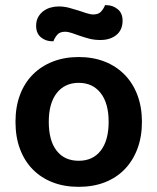

<svg xmlns="http://www.w3.org/2000/svg" viewBox="-20 -709 610 744"><path d="M530 -237Q530 -179 512.5 -132.5Q495 -86 463 -53Q431 -20 386 -2.5Q341 15 285 15Q229 15 184 -2.5Q139 -20 107 -52.5Q75 -85 57.5 -131.5Q40 -178 40 -237Q40 -295 57.5 -341.5Q75 -388 107.5 -420.5Q140 -453 185 -470.5Q230 -488 285 -488Q340 -488 385 -470.5Q430 -453 462.5 -420Q495 -387 512.5 -340.5Q530 -294 530 -237ZM285 -388Q231 -388 200 -348.5Q169 -309 169 -237Q169 -164 199.5 -125Q230 -86 285 -86Q340 -86 370.5 -125.5Q401 -165 401 -237Q401 -309 370 -348.5Q339 -388 285 -388ZM207 -684Q228 -684 247 -679Q266 -674 283 -668.5Q300 -663 315 -658Q330 -653 342 -653Q362 -653 372 -664.5Q382 -676 387 -689H392Q417 -689 436 -673.5Q455 -658 455 -629Q455 -593 431 -573.5Q407 -554 369 -554Q346 -554 326.5 -559Q307 -564 290 -570Q273 -576 258.5 -581Q244 -586 232 -586Q212 -586 202 -574.5Q192 -563 187 -549H183Q157 -549 138.5 -564.5Q120 -580 120 -609Q120 -628 127.5 -642Q135 -656 147.5 -665.5Q160 -675 175.5 -679.5Q191 -684 207 -684Z"/></svg>

Font: Baloo Da 2 SemiBold
Style: Regular
Weight: 600
Designer: Noopur Datye, Sulekha Rajkumar and Ek Type
Foundry: Ek Type
Version: Version 1.640;hotconv 1.0.111;makeotfexe 2.5.65597; ttfautoh